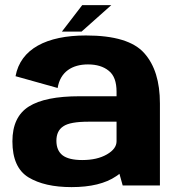

<svg xmlns="http://www.w3.org/2000/svg" viewBox="-20 -740 709 766"><path d="M469.5 0H618V-327.5C618 -414 597.5 -481 555.5 -528C514 -575 436.5 -598.5 323 -598.5C166 -598.5 62 -545 42 -436L210 -389C220.5 -454 268.5 -483 331 -483C365.5 -483 393.5 -474.5 414 -457.5C435 -441 445 -413 445 -374V-356H297.5C206 -356 138.5 -342.5 95 -315C51.5 -287.5 29.5 -241.5 29.5 -176C29.5 -106.5 51 -58.5 93.5 -32.5C136.5 -6.5 193.5 6.5 265.5 6.5C341.5 6.5 401 -8 443.5 -37C448 -40 452.5 -43 456.5 -46.5ZM445 -176.5C445 -156.5 432.5 -139 406.5 -124C380.5 -109 348 -101.5 308 -101.5C272 -101.5 246 -108 229.5 -120.5C213 -133.5 205 -153 205 -178.5C205 -204.5 214 -224 232.5 -236C250.5 -248.5 284 -254.5 333.5 -254.5H445ZM227 -614H305.5L424 -719.5H308Z"/></svg>

Font: Anybody
Style: Bold
Weight: 700
Designer: Tyler Finck
Foundry: Etcetera Type Company
Version: Version 1.110